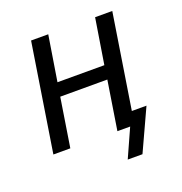

<svg xmlns="http://www.w3.org/2000/svg" viewBox="-115 -590 776 820"><g transform="rotate(-20 273.0 -180.5)"><path d="M328 129 386 0H333L342 -60H482L395 129ZM37 0 114 -490H192L159 -284H372L405 -490H483L406 0H328L363 -222H149L114 0Z"/></g></svg>

Font: Nunito Sans 10pt Condensed
Style: Italic
Weight: 400
Width: 3
Italic angle: -9°
Designer: Vernon Adams
Foundry: Vernon Adams
Version: Version 3.101;gftools[0.9.27]